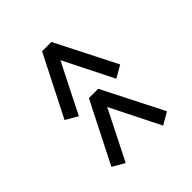

<svg xmlns="http://www.w3.org/2000/svg" viewBox="-37 -862 1138 1138"><g transform="rotate(45 532.0 -293.0)"><path d="M118.5 -254.5V-332.5L501 -526.5L545 -450.5L232.5 -294L545 -136.5L501 -60.5ZM511 -254.5V-332.5L893.5 -526.5L937.5 -450.5L625 -294L937.5 -136.5L893.5 -60.5Z"/></g></svg>

Font: Trispace Expanded SemiBold
Style: Regular
Weight: 600
Width: 7
Designer: Tyler Finck
Foundry: Etcetera Type Company
Version: Version 1.210; ttfautohint (v1.8.3)